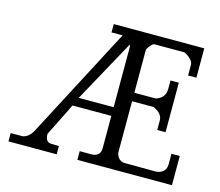

<svg xmlns="http://www.w3.org/2000/svg" viewBox="-104 -869 1152 1004"><g transform="rotate(15 472.5 -367.5)"><path d="M590 -416V-650Q609 -685 626 -688H788Q834 -665 838 -637V-576H883V-735Q393 -735 393 -735V-690H453L139 -91Q118 -51 84 -45H20V0H281V-45Q273 -45 261 -45Q249 -45 235 -46Q207 -49 207 -91L295 -268H505V-92Q505 -53 464 -47H393V0H905V-158H860V-103Q860 -54 808 -47L630 -48Q617 -51 609 -57Q594 -70 590 -91V-370H706Q756 -349 756 -310V-259H801V-527H756V-482Q756 -432 706 -416ZM502 -654Q503 -649 504 -645H505V-315H316Z"/></g></svg>

Font: Sawarabi Mincho
Style: Regular
Weight: 400
Version: Version 1.082; ttfautohint (v1.8.4.7-5d5b)